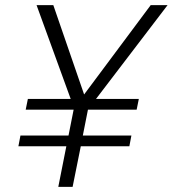

<svg xmlns="http://www.w3.org/2000/svg" viewBox="-20 -731 676 751"><path d="M264 0H208L239.5 -159H52L60 -201H248L268 -302H80.5L89 -344H256.5L123 -711H188.5L309 -361.5L569.5 -711H635.5L355.5 -344H523L514.5 -302H324L304 -201H494L486 -159H296Z"/></svg>

Font: Roberto Sans Light
Style: Italic
Weight: 300
Italic angle: -11°
Designer: Google
Version: Version 1.00;June 11, 2020;FontCreator 12.0.0.2522 64-bit; t